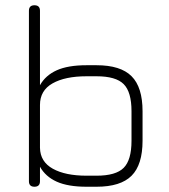

<svg xmlns="http://www.w3.org/2000/svg" viewBox="-20 -710 642 730"><path d="M111 0Q90 0 90 -21V-669Q90 -690 111 -690Q132 -690 132 -669V-386Q153 -423.5 195.8 -442.8Q238.5 -462 309 -462H347Q438.5 -462 480.2 -420.2Q522 -378.5 522 -287V-175Q522 -83.5 480.2 -41.8Q438.5 0 347 0H309Q238.5 0 195.8 -19.2Q153 -38.5 132 -76V-21Q132 0 111 0ZM309 -42H347Q420.5 -42 450.2 -71.8Q480 -101.5 480 -175V-287Q480 -360.5 450.2 -390.2Q420.5 -420 347 -420H309Q227.5 -420 179.8 -393Q132 -366 132 -311V-148Q133 -95 180.8 -68.5Q228.5 -42 309 -42Z"/></svg>

Font: Jura Light Light
Style: Regular
Weight: 300
Version: Version 5.106